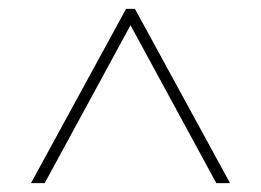

<svg xmlns="http://www.w3.org/2000/svg" viewBox="-20 -732 590 434"><path d="M469 -318 275 -675 81 -318H50L265 -712H285L500 -318Z"/></svg>

Font: Chonburi
Style: Regular
Weight: 400
Designer: Thanarat Vachiruckul and Stawix Ruecha
Foundry: Cadson Demak & Katatrad
Version: Version 1.000